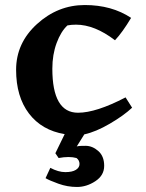

<svg xmlns="http://www.w3.org/2000/svg" viewBox="-20 -519 582 763"><path d="M188 -246Q188 -71 290 -71Q362 -71 479 -132L505 -91Q472 -60 416.5 -27.5Q361 5 315 15L285 63Q295 60 321.5 60.5Q348 61 371 81.5Q394 102 394 140Q394 178 359 201Q324 224 286 224Q248 224 212 211Q176 198 161 189L180 148Q212 165 239.5 165Q267 165 281.5 156Q296 147 296 132.5Q296 118 284 109Q270 105 252 105Q234 105 213 109L200 90L237 14Q146 -1 95 -68Q44 -135 44 -241.5Q44 -348 127 -423.5Q210 -499 317 -499Q424 -499 501 -448Q467 -391 437 -359Q356 -421 282 -421Q263 -421 248 -418Q222 -394 205 -348Q188 -302 188 -246Z"/></svg>

Font: Asul
Style: Bold
Weight: 700
Designer: Mariela Monsalve
Foundry: Mariela Monsalve
Version: Version 1.002